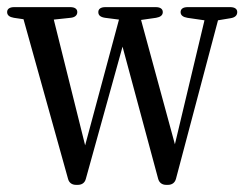

<svg xmlns="http://www.w3.org/2000/svg" viewBox="-28 -527 686 539"><path d="M169 -507H12C-1 -507 -8 -502 -8 -493C-8 -484 -1 -479 11 -477L38 -473L163 -25C166 -13 175 -8 186 -8H190C201 -8 210 -13 213 -25L316 -396L416 -25C419 -14 427 -8 439 -8H443C455 -8 463 -14 466 -25L584 -470L620 -476C632 -478 638 -484 638 -493C638 -502 631 -507 618 -507H499C486 -507 479 -502 479 -493C479 -484 486 -479 498 -477L546 -470L463 -122L368 -471L410 -477C422 -479 429 -484 429 -493C429 -502 422 -507 409 -507H268C255 -507 248 -502 248 -493C248 -484 254 -479 267 -477L306 -472L211 -119L123 -472L170 -477C182 -478 189 -484 189 -493C189 -502 182 -507 169 -507Z"/></svg>

Font: 寒蝉锦书宋 CompactLight
Style: Bold
Weight: 400
Width: 4
Designer: 寒蝉锦书宋{Warren} 思源宋体{Ryoko NISHIZUKA 西塚涼子 (kana & ideographs); Frank Grießhammer (Latin, Greek & Cyrillic); Wenlong ZHANG 
Foundry: Adobe & ChillType
Version: Version 2.000;Glyphs 3.1.1 (3135)